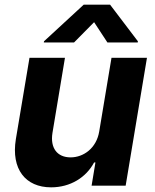

<svg xmlns="http://www.w3.org/2000/svg" viewBox="-20 -792 662 819"><path d="M403.4 -232.2C391.7 -159.1 335.6 -120.7 281.2 -120.7C223.7 -120.7 193.5 -160.9 203.8 -225.1L257.1 -545.5H105.8L47.6 -198.2C27 -70.7 88.4 7.1 198.2 7.1C280.2 7.1 347.7 -35.2 381.4 -99.1H387.1L370.7 0H516L606.9 -545.5H455.6ZM166.9 -610.8H295.8L381.4 -697.4L438.2 -610.8H567.5L568.2 -615.8L449.6 -772H337L167.6 -615.8Z"/></svg>

Font: Margiela Sans
Style: Bold Italic
Weight: 700
Italic angle: -9.39999°
Designer: Stefan Endress, Andreas Faust
Version: Version 1.100;FEAKit 1.0